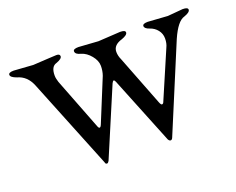

<svg xmlns="http://www.w3.org/2000/svg" viewBox="-78 -536 846 689"><g transform="rotate(-20 345.0 -191.0)"><path d="M234 16Q230 23 226 23Q220 23 219 16L80 -329Q64 -368 28 -378Q5 -386 5 -396Q5 -405 25 -405L98 -400Q136 -402 158.5 -403.5Q181 -405 188 -405Q201 -405 201 -396Q201 -386 178 -378Q157 -372 157 -338Q157 -331 158.5 -325Q160 -319 162 -312L238 -116Q241 -107 245 -107Q249 -107 253 -117L319 -278Q325 -295 325 -314Q325 -334 309 -353.5Q293 -373 273 -379Q252 -384 252 -396Q252 -405 272 -405L347 -400L431 -405Q451 -405 451 -396Q451 -386 428 -378Q394 -368 394 -342Q394 -327 401 -312L476 -119Q480 -109 484 -109Q489 -109 492 -118L568 -295Q575 -309 575 -328Q575 -346 564 -360Q553 -374 535 -380Q517 -386 517 -396Q517 -405 537 -405L612 -400L670 -405Q690 -405 690 -396Q690 -386 667 -378Q640 -371 614 -312L477 16Q474 23 469 23Q464 23 460 16L356 -242Q353 -249 350 -249Q347 -249 343 -241Z"/></g></svg>

Font: Benne
Style: Regular
Weight: 400
Designer: John-Daniel Harrington
Version: Version 1.001